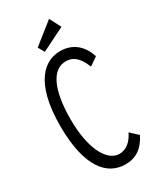

<svg xmlns="http://www.w3.org/2000/svg" viewBox="-202 -858 780 936"><g transform="rotate(-30 187.5 -390.5)"><path d="M147 -662 278 -727 245 -791 127 -697ZM214 10C275 10 315 -19 346 -79L304 -118C283 -74 251 -49 214 -49C146 -49 91 -146 91 -313C91 -486 138 -571 211 -571C247 -571 279 -555 306 -487L352 -519C330 -589 280 -628 213 -628C129 -628 31 -563 31 -308C32 -77 113 10 214 10Z"/></g></svg>

Font: Inconsolata Condensed Thin
Style: Regular
Weight: 100
Width: 3
Monospace: yes
Designer: Raph Levien, Cyreal, Brenton Simpson
Foundry: Raph Levien, Cyreal, Google
Version: Version 3.100